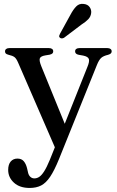

<svg xmlns="http://www.w3.org/2000/svg" viewBox="-20 -713 591 974"><path d="M318.5 -60.5 264.5 48.5 72 -395Q63 -416 53.5 -423.2Q44 -430.5 22 -435.5Q12.5 -438 9 -442Q5.5 -446 5.5 -452.5Q5.5 -460 11.2 -464.5Q17 -469 27 -469H228.5Q238.5 -469 244.2 -464.8Q250 -460.5 250 -452.5Q250 -446 246 -442Q242 -438 231.5 -435.5L210 -432Q186 -428 182 -416.8Q178 -405.5 189.5 -377ZM232.5 98.5 273 -2.5 286.5 -30 423 -372.5Q435 -401 430.8 -413.5Q426.5 -426 402 -431L379.5 -435Q369.5 -437 365.2 -441.5Q361 -446 361 -452.5Q361 -460.5 366.8 -464.8Q372.5 -469 382.5 -469H525Q535 -469 540.8 -464.5Q546.5 -460 546.5 -452.5Q546.5 -446.5 542.5 -442.2Q538.5 -438 528.5 -435Q504.5 -429.5 493.2 -419.2Q482 -409 471.5 -383L279.5 93.5Q256 151.5 234.5 183.5Q213 215.5 188.5 228Q164 240.5 130.5 240.5Q80 240.5 50.8 213.8Q21.5 187 21.5 149Q21.5 121.5 34.2 106.5Q47 91.5 68.5 91.5Q89 91.5 100.2 104.5Q111.5 117.5 117 139.5L121 156.5Q124 174.5 133 183.2Q142 192 154 192Q167.5 192 179.2 184.2Q191 176.5 204 156.2Q217 136 232.5 98.5ZM337 -637.5Q351.5 -665 366.8 -680.5Q382 -696 404.5 -693Q425 -691 434.8 -677Q444.5 -663 442.5 -647Q440.5 -629 427.8 -615.5Q415 -602 393.5 -588.5L305 -521.5Q300 -518.5 294 -518.2Q288 -518 283.5 -522Q279 -526 280.2 -531.2Q281.5 -536.5 284.5 -542Z"/></svg>

Font: Fraunces 18pt
Style: Regular
Weight: 400
Version: Version 1.000;[b76b70a41]